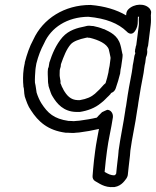

<svg xmlns="http://www.w3.org/2000/svg" viewBox="-20 -649 660 813"><path d="M80 -354C77 -335 77 -302 79 -286V-283C83 -272 81 -257 85 -240C92 -220 98 -200 111 -182C142 -134 182 -97 258 -87H267C271 -87 278 -86 288 -86H292C297 -87 304 -87 315 -88C346 -92 368 -96 399 -103C394 -74 387 -42 383 -10L378 30C375 55 374 75 372 96C371 104 375 114 383 118C396 124 421 147 463 143H465C497 138 511 111 515 107C518 103 520 98 521 93C524 70 525 51 528 30C530 17 531 3 532 -11C539 -65 553 -123 561 -183C563 -193 565 -206 566 -215C572 -256 580 -299 588 -340L591 -362C592 -370 593 -375 595 -383L598 -406C602 -415 605 -425 603 -439L605 -449C605 -451 607 -453 607 -455L618 -543C620 -558 619 -570 619 -578V-580C618 -583 620 -589 620 -598C620 -602 617 -607 615 -611C595 -637 547 -634 523 -609C519 -605 516 -599 515 -593L514 -584C473 -608 423 -623 364 -628H362C254 -628 162 -571 121 -481C105 -452 94 -419 85 -385V-382C85 -379 82 -371 81 -362ZM130 -354 131 -362C132 -366 133 -373 134 -380C142 -412 153 -440 166 -464C166 -465 167 -465 167 -466C196 -532 264 -577 354 -578C429 -571 481 -550 516 -516C516 -516 539 -488 557 -527C560 -533 562 -540 563 -548V-550C563 -560 564 -570 564 -578H569L568 -573C567 -559 569 -550 568 -543L557 -458C555 -453 554 -449 554 -446C552 -440 552 -438 552 -436C551 -432 551 -428 553 -425C554 -424 549 -414 549 -411L545 -387C542 -375 542 -370 541 -362L538 -342C530 -301 522 -258 516 -215C515 -205 513 -196 511 -186V-184C503 -127 490 -69 482 -10V-8C481 4 480 17 478 30C475 51 474 70 472 86C466 95 468 92 464 93C449 94 437 87 423 79C425 60 426 47 428 30L433 -10C439 -58 451 -104 458 -152C460 -169 449 -184 434 -184C434 -184 413 -175 412 -174C398 -161 393 -154 390 -151C365 -145 344 -142 316 -138C308 -137 299 -137 292 -136C287 -136 283 -137 274 -137H270C208 -146 182 -170 155 -212C147 -225 140 -241 135 -257C133 -267 132 -283 128 -299C127 -312 129 -343 130 -354ZM183 -356C181 -343 183 -322 183 -315V-314C183 -309 183 -298 185 -291C185 -285 187 -280 189 -274C193 -263 196 -250 203 -240C221 -210 249 -176 303 -175H318C350 -180 382 -191 408 -213C424 -225 428 -232 434 -237C439 -241 440 -243 448 -251C448 -253 452 -256 452 -256C461 -259 467 -266 470 -275C477 -295 484 -318 489 -339V-341C490 -351 491 -359 493 -366L498 -401C499 -407 499 -412 499 -412C500 -416 499 -419 498 -422C496 -429 494 -445 490 -458C479 -500 445 -514 420 -526H418C404 -532 389 -536 374 -539H369C365 -540 357 -540 355 -540C347 -540 341 -537 339 -537C308 -531 272 -522 245 -492C217 -460 201 -421 189 -384L186 -365C184 -361 183 -359 183 -356ZM233 -352C233 -353 234 -354 234 -357C234 -358 236 -361 237 -367L238 -377C250 -411 262 -442 280 -462C291 -474 315 -483 344 -489C347 -490 347 -489 349 -490H351C353 -489 356 -489 358 -489H360C397 -480 433 -464 441 -439V-438C443 -431 445 -420 448 -406V-401L444 -370C442 -360 440 -353 439 -342C436 -328 432 -312 427 -297C423 -294 416 -287 412 -282C409 -279 408 -277 402 -271C391 -261 384 -254 382 -252C367 -239 348 -230 318 -225H309C279 -226 263 -244 248 -270V-271C243 -279 241 -284 237 -295C237 -295 236 -295 236 -296V-298C236 -301 237 -304 236 -307C235 -310 235 -314 233 -325C232 -328 233 -343 233 -352Z"/></svg>

Font: Hussar Pisanka
Style: OutKur
Weight: 400
Designer: Robert Jablonski
Foundry: Cannot Into Space Fonts
Version: Version 1.070